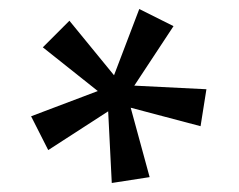

<svg xmlns="http://www.w3.org/2000/svg" viewBox="-20 -748 530 426"><path d="M228 -342 220 -501 87 -415 49 -490 197 -546 75 -643 134 -702 233 -581 289 -728 365 -690 278 -558 438 -550 425 -468 270 -509 312 -355Z"/></svg>

Font: Outfit Thin
Style: Regular
Weight: 400
Version: Version 1.100;gftools[0.9.27]